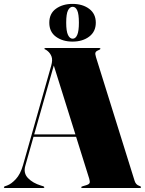

<svg xmlns="http://www.w3.org/2000/svg" viewBox="-32 -940 726 960"><path d="M189.5 -4Q189.5 0 184.5 0H-7.5Q-12.5 0 -12.5 -4Q-12.5 -7 -6.5 -9L3.5 -12.5Q24.5 -20 47.2 -44.5Q70 -69 83 -114L224 -611.5Q232 -640 225.8 -657Q219.5 -674 206 -685Q198 -691.5 194 -692.8Q190 -694 190 -696Q190 -700 196 -700H464Q470 -700 470 -696Q470 -692.5 454 -686Q447.5 -683 445.2 -676.8Q443 -670.5 448 -654L641 -36Q647 -16 665 -10.5Q673 -8 673 -4Q673 0 667 0H380Q374 0 374 -4Q374 -6.5 382 -9L399 -14Q413.5 -18.5 416 -25.2Q418.5 -32 414 -47L348.5 -256H135.5L94.5 -111Q84 -74.5 108 -49.5Q132 -24.5 173.5 -12L183.5 -9Q189.5 -7 189.5 -4ZM139 -268H345L237 -612.5ZM330.5 -732Q281.5 -732 248 -756.2Q214.5 -780.5 214.5 -826.5Q214.5 -872.5 248 -896.5Q281.5 -920.5 330.5 -920.5Q381 -920.5 414 -895.8Q447 -871 447 -826.5Q447 -782 414 -757Q381 -732 330.5 -732ZM331.5 -906Q317 -906 308 -888.2Q299 -870.5 299 -826.5Q299 -784 308 -765.2Q317 -746.5 331.5 -746.5Q346 -746.5 354.2 -765.5Q362.5 -784.5 362.5 -826.5Q362.5 -869.5 354.2 -887.8Q346 -906 331.5 -906Z"/></svg>

Font: Fraunces 144pt S000 Black
Style: Regular
Weight: 900
Version: Version 1.000; ttfautohint (v1.8.3)